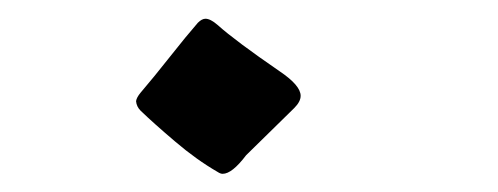

<svg xmlns="http://www.w3.org/2000/svg" viewBox="-20 -178 540 208"><path d="M215.8 8.3Q218.8 10.3 221.2 10.3Q231.4 10.3 246.6 -9.8L298.8 -61Q305.7 -67.9 305.7 -74.2Q305.7 -85.4 283.2 -100.6Q234.9 -133.8 215.8 -150.9Q208 -157.7 202.6 -157.7Q198.7 -157.7 194.3 -153.3Q181.6 -138.7 164.1 -116.5Q146.5 -94.2 132.3 -77.6Q127.9 -72.3 127.4 -68.4Q127.9 -62.5 132.3 -58.1Q146.5 -44.4 169.7 -24.7Q192.9 -4.9 215.8 8.3Z"/></svg>

Font: Bakudai
Style: ExtraLight
Weight: 200
Version: Version 1.48